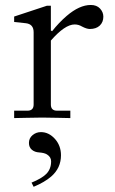

<svg xmlns="http://www.w3.org/2000/svg" viewBox="-20 -467 455 761"><path d="M94.7 99.6Q94.7 80.6 109.1 68.6Q123.5 56.6 142.1 56.6Q173.8 56.6 198.2 84Q221.7 110.8 221.7 148.4Q221.7 199.2 182.6 232.9Q157.2 254.9 113.3 273.4L105 256.8Q144.5 240.7 162.6 223.1Q182.6 203.6 182.6 172.4Q182.6 155.3 166 145Q155.8 138.7 135.3 137.2Q117.7 136.2 106.2 126.5Q94.7 116.7 94.7 99.6ZM36.1 1V-28.3H88.9Q113.3 -28.3 113.3 -52.7V-339.4Q113.3 -371.6 82 -375L36.1 -379.9V-401.4L166 -444.3H181.6V-346.2L186.5 -343.3Q213.4 -377.4 244.1 -403.8Q294.9 -447.3 339.8 -447.3Q363.3 -447.3 376.5 -433.1Q389.6 -418.9 389.6 -400.9Q389.6 -379.4 375.5 -365.7Q361.3 -352.1 335.9 -352.1Q323.7 -352.1 305.2 -361.8Q291.5 -370.1 275.9 -370.1Q237.3 -370.1 181.6 -306.2V-52.7Q181.6 -28.3 206.1 -28.3H258.8V1Q257.3 1 210.7 0Q164.1 -1 147.5 -1Q130.9 -1 84.2 0Q37.6 1 36.1 1Z"/></svg>

Font: Theano Old Style
Style: Regular
Weight: 400
Designer: Alexey Kryukov
Version: Version 2.00